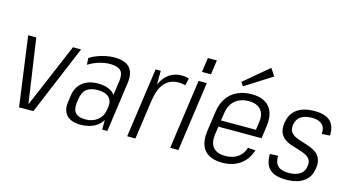

<svg xmlns="http://www.w3.org/2000/svg" viewBox="-84 -1105 2624 1441"><g transform="rotate(15 1228.0 -384.5)"><path d="M47 -540H110L182 -45H185L395 -540H458L232 0H121Z M767 -175 797 -387Q804 -442 780.5 -466.5Q757 -491 698 -491Q656 -491 612 -477.5Q568 -464 530 -440L527 -492Q552 -509 584.5 -521Q617 -533 651 -540Q685 -547 716 -547Q800 -547 836 -507Q872 -467 861 -387L807 0H767ZM597 7Q526 7 491 -30Q456 -67 466 -134L473 -185Q482 -252 528 -289Q574 -326 647 -326Q726 -326 765.5 -290.5Q805 -255 795 -188L788 -136Q778 -68 727.5 -30.5Q677 7 597 7ZM624 -41Q680 -41 718 -71.5Q756 -102 763 -151L767 -175Q774 -224 746 -251Q718 -278 660 -278Q604 -278 573 -254Q542 -230 534 -171L531 -148Q523 -93 546.5 -67Q570 -41 624 -41Z M1037 -540H1077L1076 -362L1025 0H961ZM1048 -326Q1063 -434 1112.5 -490.5Q1162 -547 1241 -547Q1255 -547 1269 -545Q1283 -543 1296 -539L1283 -482Q1260 -490 1230 -490Q1163 -490 1122.5 -444.5Q1082 -399 1069 -309Z M1435 -540 1359 0H1295L1371 -540ZM1464 -724 1448 -612H1378L1394 -724Z M1700 7Q1637 7 1596.5 -15.5Q1556 -38 1539.5 -82Q1523 -126 1531 -189L1554 -351Q1563 -413 1593 -457Q1623 -501 1672 -524Q1721 -547 1784 -547Q1878 -547 1922 -494Q1966 -441 1952 -342L1939 -247H1591L1598 -297H1893L1878 -270L1890 -356Q1900 -421 1869.5 -456Q1839 -491 1776 -491Q1710 -491 1669 -455.5Q1628 -420 1619 -355L1594 -182Q1586 -116 1615.5 -82Q1645 -48 1709 -48Q1766 -48 1804.5 -74Q1843 -100 1859 -151L1918 -147Q1894 -72 1837.5 -32.5Q1781 7 1700 7ZM1911 -719 1703 -587 1683 -616 1873 -776Z M2194 6Q2108 6 2068 -31.5Q2028 -69 2030 -149L2093 -152Q2091 -99 2117.5 -73.5Q2144 -48 2202 -48Q2257 -48 2289.5 -70Q2322 -92 2327 -134Q2332 -167 2319 -186Q2306 -205 2282 -216.5Q2258 -228 2228 -236.5Q2198 -245 2168.5 -255Q2139 -265 2115.5 -282.5Q2092 -300 2080.5 -328.5Q2069 -357 2075 -403Q2086 -475 2136 -511Q2186 -547 2273 -547Q2355 -547 2394 -510.5Q2433 -474 2430 -399L2367 -395Q2371 -444 2345 -468.5Q2319 -493 2266 -493Q2211 -493 2179 -470.5Q2147 -448 2141 -405Q2136 -372 2149 -352Q2162 -332 2186 -320.5Q2210 -309 2239.5 -300.5Q2269 -292 2299 -281Q2329 -270 2352 -253Q2375 -236 2387 -207.5Q2399 -179 2392 -134Q2383 -65 2332.5 -29.5Q2282 6 2194 6Z"/></g></svg>

Font: Pathway Extreme SemiCondensed ExtraLight
Style: Italic
Weight: 250
Width: 4
Italic angle: -8°
Version: Version 1.001;gftools[0.9.26]